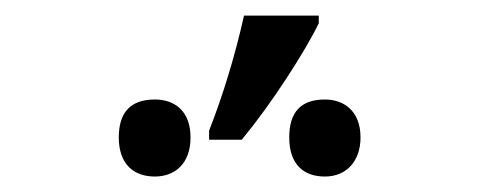

<svg xmlns="http://www.w3.org/2000/svg" viewBox="-20 -858 617 247"><path d="M249 -678.2H291C311 -702.6 330.1 -729 348.6 -757.3C366.7 -785.2 380.9 -809.1 390.1 -828.1V-837.9H293.9C282.2 -785.6 267.1 -736.3 249 -689.9ZM132.8 -681.2C132.8 -646.5 152.3 -630.9 179.2 -630.9C204.1 -630.9 225.1 -646.5 225.1 -681.2C225.1 -715.8 204.1 -730 179.2 -730C148.4 -730 132.8 -713.9 132.8 -681.2ZM352.1 -681.2C352.1 -646.5 370.6 -630.9 397.9 -630.9C426.8 -630.9 443.8 -651.9 443.8 -681.2C443.8 -715.8 421.9 -730 397.9 -730C367.2 -730 352.1 -713.9 352.1 -681.2Z"/></svg>

Font: Noto Reveo Sans
Style: Regular
Weight: 400
Designer: Monotype Design team
Foundry: Monotype Imaging Inc.
Version: Version 1.04